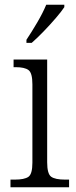

<svg xmlns="http://www.w3.org/2000/svg" viewBox="-20 -786 320 806"><path d="M24 0V-32H42Q82 -32 99 -43.5Q116 -55 116 -103V-432Q116 -480 99.5 -492Q83 -504 46 -504H37V-536H178V-105Q178 -56 195 -44Q212 -32 253 -32H270V0ZM91 -619Q113 -652 136.5 -692Q160 -732 174 -766H250V-756Q239 -739 215 -711Q191 -683 163.5 -654.5Q136 -626 113 -606H91Z"/></svg>

Font: Noto Serif Tamil SemiCondensed Light
Style: Italic
Weight: 300
Width: 4
Italic angle: -12°
Designer: Indian Type Foundry, Tom Grace, and the Monotype Design Team
Foundry: Monotype Imaging Inc.
Version: Version 2.003; ttfautohint (v1.8.4.7-5d5b)